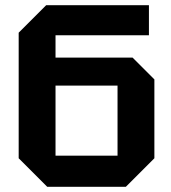

<svg xmlns="http://www.w3.org/2000/svg" viewBox="-20 -720 660 740"><path d="M194 -120H433V-390H194ZM162 0 52 -110V-594L158 -700H554V-584H194V-498H491L575 -414V-110L465 0Z"/></svg>

Font: Tektur SemiBold
Style: Regular
Weight: 600
Designer: Adam Jagosz
Foundry: Adam Jagosz
Version: Version 1.005;gftools[0.9.30]